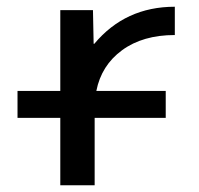

<svg xmlns="http://www.w3.org/2000/svg" viewBox="-20 -550 591 570"><path d="M499 -530V-446Q404 -446 342.5 -401Q281 -356 266 -280H472V-200H261V0H159V-200H32V-280H159V-520H256L258 -420H260Q352 -530 499 -530Z"/></svg>

Font: M PLUS 1p Medium
Style: Regular
Weight: 500
Version: Version 1.062